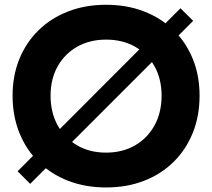

<svg xmlns="http://www.w3.org/2000/svg" viewBox="-20 -792 910 824"><path d="M754.5 -756.5 809 -702.5 109.5 -3 55.5 -57ZM435.5 12.5Q346.5 12.5 272.8 -16Q199 -44.5 145.5 -97.2Q92 -150 63 -222.2Q34 -294.5 34 -381.5Q34 -467.5 63.2 -539Q92.5 -610.5 145.8 -662.5Q199 -714.5 272.8 -743Q346.5 -771.5 435.5 -771.5Q524.5 -771.5 598 -743Q671.5 -714.5 725 -662.5Q778.5 -610.5 807.5 -539Q836.5 -467.5 836.5 -381.5Q836.5 -294.5 807.5 -222.2Q778.5 -150 725 -97.2Q671.5 -44.5 598 -16Q524.5 12.5 435.5 12.5ZM435 -137Q506 -137 559.8 -168.2Q613.5 -199.5 643.5 -254.5Q673.5 -309.5 673.5 -381.5Q673.5 -452.5 643.5 -506.8Q613.5 -561 559.8 -591.5Q506 -622 435.5 -622Q365 -622 311.2 -591.5Q257.5 -561 227.2 -506.8Q197 -452.5 197 -381.5Q197 -309.5 227.2 -254.5Q257.5 -199.5 311 -168.2Q364.5 -137 435 -137Z"/></svg>

Font: Hepta Slab
Style: Bold
Weight: 700
Designer: Michael LaGattuta
Foundry: Michael LaGattuta
Version: Version 1.100